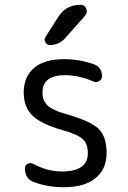

<svg xmlns="http://www.w3.org/2000/svg" viewBox="-20 -780 540 810"><path d="M226.6 -710Q258.8 -759.8 320.3 -759.8Q336.9 -759.8 343.8 -743.7Q350.6 -727.5 339.8 -714.8L255.9 -620.1Q228.5 -589.8 190.4 -589.8Q177.7 -589.8 171.4 -602.1Q165 -614.3 171.9 -624ZM245.1 -230.5Q153.3 -256.8 116.7 -292.5Q80.1 -328.1 80.1 -389.6Q80.1 -456.1 123.5 -493.2Q167 -530.3 250 -530.3Q316.4 -530.3 376 -508.8Q410.2 -496.1 410.2 -458Q410.2 -445.3 398.9 -438Q387.7 -430.7 376 -435.5Q312.5 -462.9 254.9 -462.9Q159.2 -462.9 159.2 -389.6Q159.2 -355.5 180.2 -335.4Q201.2 -315.4 254.9 -299.8Q360.4 -270.5 395 -237.3Q429.7 -204.1 429.7 -135.3Q429.7 -66.4 382.8 -28.3Q335.9 9.8 250 9.8Q179.7 9.8 121.1 -12.7Q85 -26.4 85 -70.3Q85 -83 96.7 -88.9Q108.4 -94.7 120.1 -88.9Q179.7 -56.6 240.2 -56.6Q351.6 -56.6 350.6 -134.8Q350.6 -171.9 329.6 -192.4Q308.6 -212.9 245.1 -230.5Z"/></svg>

Font: Rounded-X Mgen+ 1m regular
Style: Regular
Weight: 400
Designer: [Source Han Sans]
Ryoko NISHIZUKA  (kana & ideographs); Paul D. Hunt (Latin, Greek & Cyrillic); Wenlong ZHANG  (bopomofo
Version: Version 1.059.20150602